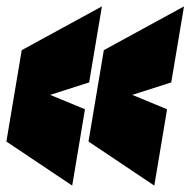

<svg xmlns="http://www.w3.org/2000/svg" viewBox="-31 -570 596 601"><path d="M195 11 -11 -127 37 -413 288 -550 248 -312 126 -273 235 -228ZM452 11 246 -127 294 -413 545 -550 505 -312 383 -273 492 -228Z"/></svg>

Font: Georama SemiCondensed Black
Style: Italic
Weight: 900
Width: 4
Italic angle: -9°
Designer: Jean-Baptiste Levee
Foundry: Production Type
Version: Version 1.000